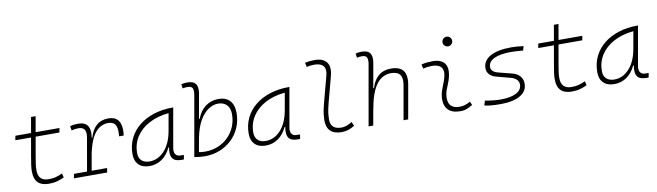

<svg xmlns="http://www.w3.org/2000/svg" viewBox="-40 -1320 6524 1907"><g transform="rotate(-10 3222.5 -366.5)"><path d="M338.4 9.8Q190.9 9.8 190.9 -138.2Q190.9 -170.9 195.3 -201.7Q199.7 -232.4 209 -287.1L241.7 -473.6H83.5L91.3 -517.6H249.5L276.9 -674.3H323.2L295.9 -517.6H535.6L527.8 -473.6H288.1L255.4 -287.1Q246.1 -232.9 241.9 -203.6Q237.8 -174.3 237.8 -143.1Q237.8 -35.2 342.8 -35.2Q381.8 -35.2 411.9 -42.5Q441.9 -49.8 482.9 -68.4L492.2 -26.4Q459.5 -11.2 422.9 -0.7Q386.2 9.8 338.4 9.8Z M591.3 0 599.1 -43.9H730.5L789.1 -377.9Q792 -396 792 -411.1Q792 -482.4 720.7 -482.4Q684.6 -482.4 650.9 -472.7L643.6 -516.6Q664.1 -522.9 684.8 -525.1Q705.6 -527.3 726.6 -527.3Q838.9 -527.3 838.9 -415.5Q838.9 -393.1 834.5 -365.7H840.8Q861.3 -442.9 908.9 -485.1Q956.5 -527.3 1029.3 -527.3Q1155.3 -527.3 1155.3 -386.7Q1155.3 -361.8 1151.4 -333H1105Q1107.4 -356 1107.4 -375.5Q1107.4 -419.9 1093.8 -445.8Q1073.2 -482.4 1019.5 -482.4Q973.6 -482.4 933.1 -457Q892.6 -431.6 860.6 -373Q828.6 -314.5 807.6 -215.3L777.3 -43.9H933.1L925.3 0Z M1353.5 10.3Q1282.7 10.3 1243.9 -27.8Q1205.1 -65.9 1205.1 -135.3Q1205.1 -223.1 1240.2 -294.7Q1275.4 -366.2 1338.9 -417Q1402.3 -467.8 1488.3 -495.1Q1574.2 -522.5 1675.3 -522.5H1684.1L1614.3 -126Q1611.8 -113.3 1611.8 -102.1Q1611.8 -78.1 1622.6 -63Q1637.7 -40 1672.4 -40H1706.5L1698.7 4.9H1675.8Q1607.9 4.9 1585 -29.8Q1569.8 -51.8 1569.8 -90.3Q1569.8 -111.8 1574.7 -138.7H1567.4Q1534.2 -66.9 1478.8 -28.3Q1423.3 10.3 1353.5 10.3ZM1360.8 -34.7Q1446.8 -34.7 1511.7 -105.5Q1576.7 -176.3 1599.1 -306.2L1628.9 -474.6Q1513.7 -463.4 1429.2 -418Q1344.7 -372.6 1298.3 -300.5Q1252 -228.5 1252 -137.7Q1252 -88.9 1280.8 -61.8Q1309.6 -34.7 1360.8 -34.7Z M1910.2 9.8Q1883.8 9.8 1857.4 7.1Q1831.1 4.4 1804.7 -0.5L1911.1 -604Q1915 -625.5 1915 -641.6Q1915 -662.1 1909.2 -674.8Q1898.4 -697.8 1862.3 -697.8Q1849.1 -697.8 1835.7 -696.5Q1822.3 -695.3 1809.1 -692.4L1803.7 -734.9Q1818.4 -739.3 1833.3 -741Q1848.1 -742.7 1863.3 -742.7Q1926.8 -742.7 1949.2 -709.5Q1963.9 -688 1963.9 -652.3Q1963.9 -632.8 1959.5 -608.9L1916.5 -365.7H1923.8Q1951.7 -442.9 2008.5 -485.1Q2065.4 -527.3 2141.1 -527.3Q2213.9 -527.3 2254.2 -484.1Q2294.4 -440.9 2294.4 -361.3Q2294.4 -282.2 2265.6 -214.6Q2236.8 -147 2184.6 -96.7Q2132.3 -46.4 2062.3 -18.3Q1992.2 9.8 1910.2 9.8ZM1884.3 -183.6 1858.9 -41.5Q1884.3 -35.2 1920.9 -35.2Q1990.7 -35.2 2050.3 -59.3Q2109.9 -83.5 2154.1 -127.2Q2198.2 -170.9 2222.9 -229.2Q2247.6 -287.6 2247.6 -356.4Q2247.6 -416.5 2215.8 -449.5Q2184.1 -482.4 2126.5 -482.4Q2079.1 -482.4 2031.2 -451.2Q1983.4 -419.9 1944.3 -354Q1905.3 -288.1 1884.3 -183.6Z M2525.4 10.3Q2454.6 10.3 2415.8 -27.8Q2377 -65.9 2377 -135.3Q2377 -223.1 2412.1 -294.7Q2447.3 -366.2 2510.7 -417Q2574.2 -467.8 2660.2 -495.1Q2746.1 -522.5 2847.2 -522.5H2856L2786.1 -126Q2783.7 -113.3 2783.7 -102.1Q2783.7 -78.1 2794.4 -63Q2809.6 -40 2844.2 -40H2878.4L2870.6 4.9H2847.7Q2779.8 4.9 2756.8 -29.8Q2741.7 -51.8 2741.7 -90.3Q2741.7 -111.8 2746.6 -138.7H2739.3Q2706.1 -66.9 2650.6 -28.3Q2595.2 10.3 2525.4 10.3ZM2532.7 -34.7Q2618.7 -34.7 2683.6 -105.5Q2748.5 -176.3 2771 -306.2L2800.8 -474.6Q2685.5 -463.4 2601.1 -418Q2516.6 -372.6 2470.2 -300.5Q2423.8 -228.5 2423.8 -137.7Q2423.8 -88.9 2452.6 -61.8Q2481.4 -34.7 2532.7 -34.7Z M3292 9.8Q3140.1 9.8 3140.1 -135.7Q3140.1 -157.2 3144 -195.6Q3147.9 -233.9 3165.5 -300.3L3236.8 -569.3Q3243.7 -594.7 3243.7 -614.7Q3243.7 -697.3 3133.8 -697.3Q3097.2 -697.3 3060.5 -688.5L3050.3 -731Q3074.7 -737.8 3099.6 -740Q3124.5 -742.2 3149.4 -742.2Q3232.4 -742.2 3268.6 -695.3Q3290.5 -667 3290.5 -623Q3290.5 -594.7 3281.2 -559.6L3212.4 -300.3Q3193.8 -230 3190.4 -192.1Q3187 -154.3 3187 -138.2Q3185.5 -35.2 3296.4 -35.2Q3345.7 -35.2 3403.8 -72.3L3421.4 -31.2Q3358.4 9.8 3292 9.8Z M3915 0 3975.6 -344.2Q3979.5 -366.7 3979.5 -385.7Q3979.5 -424.3 3962.9 -447.8Q3937.5 -482.4 3870.6 -482.4Q3818.4 -482.4 3772.9 -451.7Q3727.5 -420.9 3692.9 -349.6Q3658.2 -278.3 3638.2 -156.2L3640.6 -175.3L3609.4 0H3562.5L3668.9 -604Q3672.9 -625.5 3672.9 -641.6Q3672.9 -662.1 3667 -674.8Q3656.2 -697.8 3620.1 -697.8Q3606.9 -697.8 3593.5 -696.5Q3580.1 -695.3 3566.9 -692.4L3561.5 -734.9Q3576.2 -739.3 3591.1 -741Q3606 -742.7 3621.1 -742.7Q3684.6 -742.7 3707 -709.5Q3721.7 -688 3721.7 -652.3Q3721.7 -632.8 3717.3 -608.9L3674.3 -365.7H3682.1Q3703.6 -442.9 3753.7 -485.1Q3803.7 -527.3 3880.4 -527.3Q4027.3 -527.3 4027.3 -394.5Q4027.3 -370.1 4022 -340.3L3961.9 0Z M4596.7 -66.9 4611.8 -31.2Q4585 -14.2 4555.4 -2.2Q4525.9 9.8 4487.3 9.8Q4404.8 9.8 4364.3 -31.7Q4328.1 -68.8 4328.1 -136.7Q4328.1 -144.5 4328.6 -153.3Q4331.1 -189.9 4342.8 -224.4Q4354.5 -258.8 4368.2 -291.5Q4381.8 -324.2 4389.2 -355Q4395 -378.4 4395 -397.5Q4395 -429.7 4378.4 -450.2Q4351.1 -482.4 4286.1 -482.4Q4239.7 -482.4 4196.8 -471.2L4186.5 -513.7Q4215.3 -522 4244.1 -524.7Q4272.9 -527.3 4301.8 -527.3Q4384.8 -527.3 4420.4 -481Q4441.9 -452.1 4441.9 -407.2Q4441.9 -379.4 4433.6 -345.2Q4425.3 -310.5 4412.6 -280.8Q4399.4 -250.5 4388.7 -221.2Q4377.9 -191.9 4375.5 -157.7Q4375 -149.9 4375 -142.1Q4375 -35.2 4486.8 -35.2Q4517.6 -35.2 4541 -42.5Q4564.5 -49.8 4596.7 -66.9ZM4479 -646Q4459 -646 4444.6 -660.2Q4430.2 -674.3 4430.2 -694.3Q4430.2 -714.4 4444.6 -728.8Q4459 -743.2 4479 -743.2Q4499 -743.2 4513.4 -728.8Q4527.8 -714.4 4527.8 -694.3Q4527.8 -674.3 4513.4 -660.2Q4499 -646 4479 -646Z M4893.1 9.8Q4787.6 9.8 4730.5 -4.9L4744.6 -51.3Q4836.9 -35.2 4900.9 -35.2Q5003.4 -35.2 5059.6 -65.2Q5115.7 -95.2 5115.7 -149.4Q5115.7 -178.2 5095.2 -199Q5074.7 -219.7 5037.6 -229.5L4893.6 -267.6Q4852.1 -278.8 4828.9 -304.7Q4805.7 -330.6 4805.7 -366.7Q4805.7 -443.4 4881.1 -485.4Q4956.5 -527.3 5094.2 -527.3Q5121.6 -527.3 5153.8 -524.9Q5186 -522.5 5217.3 -517.6L5204.6 -475.6Q5126.5 -482.4 5083.5 -482.4Q4973.1 -482.4 4912.8 -453.4Q4852.5 -424.3 4852.5 -371.1Q4852.5 -347.2 4869.9 -330.3Q4887.2 -313.5 4918.5 -305.2L5059.6 -269Q5108.9 -256.8 5135.7 -225.6Q5162.6 -194.3 5162.6 -149.4Q5162.6 -73.7 5092 -32Q5021.5 9.8 4893.1 9.8Z M5611.8 9.8Q5464.4 9.8 5464.4 -138.2Q5464.4 -170.9 5468.8 -201.7Q5473.1 -232.4 5482.4 -287.1L5515.1 -473.6H5356.9L5364.7 -517.6H5522.9L5550.3 -674.3H5596.7L5569.3 -517.6H5809.1L5801.3 -473.6H5561.5L5528.8 -287.1Q5519.5 -232.9 5515.4 -203.6Q5511.2 -174.3 5511.2 -143.1Q5511.2 -35.2 5616.2 -35.2Q5655.3 -35.2 5685.3 -42.5Q5715.3 -49.8 5756.3 -68.4L5765.6 -26.4Q5732.9 -11.2 5696.3 -0.7Q5659.7 9.8 5611.8 9.8Z M6041 10.3Q5970.2 10.3 5931.4 -27.8Q5892.6 -65.9 5892.6 -135.3Q5892.6 -223.1 5927.7 -294.7Q5962.9 -366.2 6026.4 -417Q6089.8 -467.8 6175.8 -495.1Q6261.7 -522.5 6362.8 -522.5H6371.6L6301.8 -126Q6299.3 -113.3 6299.3 -102.1Q6299.3 -78.1 6310.1 -63Q6325.2 -40 6359.9 -40H6394L6386.2 4.9H6363.3Q6295.4 4.9 6272.5 -29.8Q6257.3 -51.8 6257.3 -90.3Q6257.3 -111.8 6262.2 -138.7H6254.9Q6221.7 -66.9 6166.3 -28.3Q6110.8 10.3 6041 10.3ZM6048.3 -34.7Q6134.3 -34.7 6199.2 -105.5Q6264.2 -176.3 6286.6 -306.2L6316.4 -474.6Q6201.2 -463.4 6116.7 -418Q6032.2 -372.6 5985.8 -300.5Q5939.5 -228.5 5939.5 -137.7Q5939.5 -88.9 5968.3 -61.8Q5997.1 -34.7 6048.3 -34.7Z"/></g></svg>

Font: CaskaydiaCove NFP ExtraLight
Style: Italic
Weight: 200
Italic angle: -10°
Designer: Aaron Bell
Foundry: Saja Typeworks
Version: Version 2111.001; VTT 6.35;Nerd Fonts 3.1.1